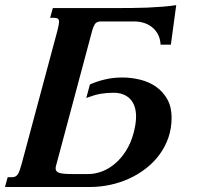

<svg xmlns="http://www.w3.org/2000/svg" viewBox="-36 -748 794 768"><path d="M323.7 -410.2Q352.5 -422.9 384.5 -430.4Q416.5 -438 453.1 -438Q489.7 -438 525.1 -429.2Q560.5 -420.4 588.4 -400.9Q616.2 -381.3 633.3 -350.8Q650.4 -320.3 650.4 -277.3Q650.4 -234.4 637.5 -197.3Q624.5 -160.2 601.8 -129.4Q579.1 -98.6 548.1 -74.5Q517.1 -50.3 480.7 -33.7Q444.3 -17.1 404.1 -8.5Q363.8 0 322.8 0H-16.1L-5.4 -39.1H10.7Q19 -39.1 24.9 -41.7Q30.8 -44.4 34.9 -50.5Q39.1 -56.6 42.7 -66.7Q46.4 -76.7 50.3 -91.3L193.4 -624.5Q196.8 -636.7 198.2 -645.5Q199.7 -654.3 200.2 -660.2Q200.2 -669.9 195.3 -673.3Q190.4 -676.8 179.2 -676.8H164.6L175.3 -715.8H443.4Q463.9 -715.8 492.7 -716.1Q521.5 -716.3 552.5 -717.5Q583.5 -718.8 614.3 -721.2Q645 -723.6 668.9 -727.5L647.5 -569.3H606.4Q605 -594.2 595.2 -611.8Q585.4 -629.4 570.6 -640.6Q555.7 -651.9 537.8 -657Q520 -662.1 502.9 -662.1H366.2Q350.1 -662.1 343.3 -651.1Q336.4 -640.1 332.5 -624.5L188.5 -86.4Q186.5 -80.1 186.5 -74.2Q186.5 -61 201.4 -56.4Q216.3 -51.8 253.9 -51.8H316.9Q343.8 -51.8 371.3 -62Q398.9 -72.3 423.3 -92.8Q447.8 -113.3 467.5 -144Q487.3 -174.8 498.5 -216.3Q508.3 -253.9 508.3 -281.2Q508.3 -305.7 501.7 -323.7Q495.1 -341.8 483.2 -353.5Q471.2 -365.2 454.8 -371.1Q438.5 -377 419.4 -377Q404.8 -377 392.1 -376Q379.4 -375 366.5 -372.8Q353.5 -370.6 339.6 -366.5Q325.7 -362.3 309.1 -356Z"/></svg>

Font: Arian AMU Serif
Style: Bold Italic
Weight: 700
Italic angle: -15°
Designer: Ruben Hakobyan (Tarumian)
Foundry: Ruben Hakobyan (Tarumian)
Version: Version 1.002